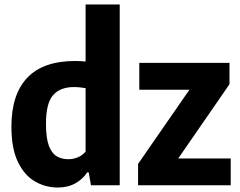

<svg xmlns="http://www.w3.org/2000/svg" viewBox="-20 -828 1072 858"><path d="M238 10Q183 10 135.8 -17.5Q88.5 -45 59.8 -105Q31 -165 31 -262.5Q31 -406 102 -480.8Q173 -555.5 316.5 -555.5Q328.5 -555.5 340.2 -554.8Q352 -554 362.5 -553V-808H515V0H386.5L376.5 -57.5H369.5Q350 -27.5 316.8 -8.8Q283.5 10 238 10ZM285.5 -116.5Q307 -116.5 327.8 -125Q348.5 -133.5 362.5 -150.5V-434Q352 -436 337.5 -437.5Q323 -439 311 -439Q249 -439 217.2 -402.8Q185.5 -366.5 185.5 -275Q185.5 -211.5 198.2 -177.2Q211 -143 233.2 -129.8Q255.5 -116.5 285.5 -116.5ZM597 0V-95.5L826.5 -427H602.5V-547H1005.5V-451.5L776.5 -120H1011V0Z"/></svg>

Font: Encode Sans SmCnd
Style: Bold
Weight: 700
Width: 4
Designer: Multiple Designers
Foundry: Impallari Type
Version: Version 3.002; ttfautohint (v1.8.3) -l 8 -r 50 -G 200 -x 14 